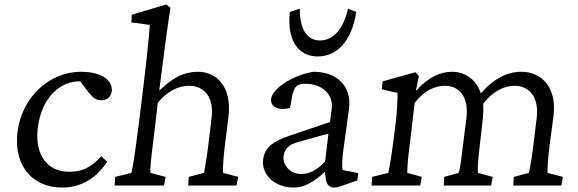

<svg xmlns="http://www.w3.org/2000/svg" viewBox="-20 -835 2601 864"><path d="M259 9C342 9 410 -29 462 -107L436 -132C392 -83 352 -62 291 -62C197 -62 135 -133 150 -260C168 -401 255 -471 341 -469L379 -419C402 -391 414 -384 437 -384C464 -384 480 -401 483 -425C488 -469 443 -512 344 -512C201 -512 78 -396 59 -243C39 -82 133 9 259 9Z M496 0H718L725 -39L657 -57C655 -69 659 -119 669 -194L690 -372C728 -420 779 -449 831 -449C892 -449 945 -406 932 -303L916 -171C907 -101 901 -75 898 -57L829 -39L827 0H1044L1052 -39L984 -57C982 -74 985 -123 992 -180L1008 -309C1025 -449 951 -512 871 -512C811 -512 761 -489 699 -429L697 -431C720 -613 732 -702 747 -800L729 -815L573 -769L571 -734L654 -723C654 -699 636 -533 623 -427L605 -281C587 -140 578 -83 571 -57L498 -39Z M1302 9C1346 9 1390 -13 1442 -62L1446 -30C1449 -5 1462 9 1483 9C1494 9 1513 4 1533 -4L1588 -23L1592 -56L1521 -70C1519 -84 1520 -118 1523 -145L1551 -349C1562 -447 1497 -512 1391 -512C1307 -500 1206 -440 1200 -390C1196 -354 1233 -336 1285 -349L1293 -393C1302 -445 1314 -458 1355 -458C1428 -458 1480 -411 1473 -349L1465 -286L1285 -225C1204 -198 1170 -168 1164 -116C1156 -51 1214 9 1302 9ZM1256 -131C1260 -163 1277 -183 1315 -194L1458 -234L1443 -108C1407 -70 1373 -52 1334 -52C1288 -52 1251 -91 1256 -131ZM1284 -781C1271 -654 1321 -581 1410 -581C1499 -581 1564 -654 1583 -781L1546 -796C1525 -703 1479 -653 1420 -653C1361 -653 1329 -703 1329 -796Z M1652 0H1871L1878 -39L1813 -57C1812 -75 1815 -119 1825 -194L1846 -372C1887 -425 1934 -449 1983 -449C2040 -449 2091 -407 2079 -304L2062 -171C2054 -101 2050 -75 2044 -57L1979 -39L1977 0H2190L2197 -39L2131 -57C2128 -74 2132 -123 2139 -180L2153 -305C2155 -328 2156 -349 2154 -368C2197 -422 2244 -449 2297 -449C2350 -449 2408 -410 2395 -304L2379 -171C2370 -100 2363 -75 2360 -57L2292 -39L2290 0H2506L2513 -39L2444 -57C2443 -74 2446 -123 2453 -180L2471 -315C2486 -441 2418 -512 2326 -512C2264 -512 2203 -483 2144 -415C2122 -481 2068 -512 2015 -512C1963 -512 1908 -489 1854 -428L1852 -429L1865 -492L1850 -510L1702 -469L1698 -433L1769 -417C1769 -390 1767 -327 1760 -277L1748 -184C1736 -95 1731 -74 1727 -57L1655 -39Z"/></svg>

Font: TPK Tissa Web
Style: Italic
Weight: 400
Italic angle: -7°
Designer: Jacques Le Bailly, Suppakit Chalermlarp | Katatrad Co.,Ltd.
Foundry: Jacques Le Bailly, Cadson Demak Co.,Ltd.
Version: Version 5.000;Glyphs 3.1.2 (3151)